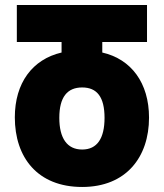

<svg xmlns="http://www.w3.org/2000/svg" viewBox="-20 -734 652 764"><path d="M307 10C482 10 573 -109 573 -266C573 -404 502 -499 387 -525V-567H565V-714H47V-567H225V-525C109 -498 39 -404 39 -267C39 -108 129 10 307 10ZM307 -139C247 -139 216 -184 216 -265C216 -348 248 -386 307 -386C366 -386 396 -348 396 -265C396 -184 367 -139 307 -139Z"/></svg>

Font: Noto Sans Georgian ExtraCondensed Black
Style: Regular
Weight: 900
Width: 2
Designer: Monotype Design Team, Akaki Razmadze
Foundry: Google LLC
Version: Version 2.005